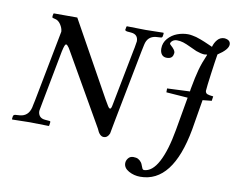

<svg xmlns="http://www.w3.org/2000/svg" viewBox="-90 -796 1363 1115"><g transform="rotate(10 591.0 -238.5)"><path d="M587.9 -17.1Q577.1 9.8 554.2 9.8Q529.8 9.8 513.2 -32.2L272.9 -451.2Q267.1 -460 264.2 -465.8Q252.9 -481.9 247.1 -481.9Q242.2 -481.9 238.3 -471.9Q234.4 -461.9 229 -438L169.9 -127.9Q163.1 -92.8 162.1 -85.9Q160.2 -78.1 160.2 -74.2Q160.2 -55.7 170.4 -43.7Q180.7 -31.7 201.2 -29.8Q205.1 -29.3 213.1 -28.8Q221.2 -28.3 225.1 -27.8Q231 -27.8 232.9 -25.9Q235.4 -23.4 233.9 -18.1L231.9 -2Q230.5 1.5 229 2Q139.2 0 123 0H112.8Q92.3 0 14.2 2L12.2 0Q12.7 -1.5 12.9 -7.6Q13.2 -13.7 14.2 -17.1Q15.6 -25.4 25.9 -27.8Q30.3 -28.3 40.3 -28.8Q50.3 -29.3 54.2 -29.8Q103 -34.7 116.2 -86.9Q117.2 -90.8 119.9 -105.5Q122.6 -120.1 125 -128.9L206.1 -549.8Q205.1 -570.8 190.7 -592.3Q176.3 -613.8 154.8 -617.2Q141.6 -619.1 140.1 -624Q140.1 -636.2 143.1 -645L145 -647H283.2L527.8 -207Q546.9 -174.3 547.9 -172.9Q557.1 -157.7 563 -159.2Q569.8 -159.2 574.2 -187L638.2 -516.1Q641.6 -529.3 646 -559.1Q647.9 -566.9 647.9 -570.8Q647.9 -611.3 606.9 -615.2Q603 -615.7 595.5 -616.2Q587.9 -616.7 584 -617.2Q580.1 -617.2 575.2 -619.6Q570.3 -622.1 569.8 -624Q570.3 -626 571.5 -632.6Q572.8 -639.2 573.2 -643.1Q574.7 -646.5 576.2 -647Q666 -645 687 -645Q701.2 -645 791 -647L793 -645Q793 -632.8 791 -627Q791 -619.6 783.2 -617.2Q777.8 -616.7 767.6 -616.2Q757.3 -615.7 752.9 -615.2Q703.1 -609.9 692.9 -558.1Q690.9 -551.8 684.1 -516.1L604 -103Q601.6 -89.4 595.7 -59.1Q589.8 -28.8 587.9 -17.1ZM868.2 -332 1002 -337.9 1003.9 -352.1Q1017.1 -425.3 1029.1 -469Q1041 -512.7 1063 -563V-565.9Q1053.2 -564 1045.9 -564Q1024.9 -565.4 998 -575.2Q986.3 -580.1 959.2 -593Q932.1 -606 914.1 -611.6Q896 -617.2 877 -617.2Q861.8 -617.2 851.3 -609.1Q840.8 -601.1 839.8 -590.8Q840.8 -587.4 849.6 -579.8Q858.4 -572.3 866.2 -562Q874 -551.8 874 -541Q874 -539.1 873 -538.1Q870.1 -506.8 835 -506.8Q815.4 -506.8 805.2 -520Q794.9 -533.2 794.9 -555.2Q794.9 -588.9 817.1 -614.3Q839.4 -639.6 870.4 -651.4Q901.4 -663.1 934.1 -663.1Q945.3 -663.1 959 -660.4Q972.7 -657.7 982.7 -655.3Q992.7 -652.8 1010.3 -646Q1027.8 -639.2 1034.4 -636.5Q1041 -633.8 1060.8 -625Q1080.6 -616.2 1083 -615.2Q1089.8 -640.6 1105.7 -658.7Q1121.6 -676.8 1146 -676.8Q1182.1 -673.3 1182.1 -646Q1182.1 -616.2 1122.1 -577.1Q1115.7 -540 1105 -460.9Q1094.2 -381.8 1092.8 -356.9Q1094.7 -343.8 1104.5 -339.6Q1114.3 -335.4 1140.1 -333L1136.2 -306.2L1083 -300.8Q1055.2 -131.8 1053.2 -122.1Q994.6 200.2 803.2 200.2Q766.1 200.2 735.1 182.9Q704.1 165.5 704.1 137.2Q704.1 122.1 714.8 108.2Q725.6 94.2 745.1 94.2Q762.2 94.2 772.9 99.6Q783.7 105 793 117.2Q797.9 124 801.5 134.8Q805.2 145.5 808.3 151.4Q811.5 157.2 817.9 158.2Q866.7 156.2 902.8 88.4Q939 20.5 960.9 -104Q964.8 -125 995.1 -299.8L868.2 -309.1Z"/></g></svg>

Font: Common Serif News
Style: Italic
Weight: 450
Italic angle: -12°
Designer: Philipp H. Poll, Khaled Hosny
Foundry: Stefan Peev, Context Ltd.
Version: Version 1.026